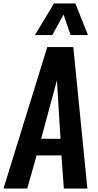

<svg xmlns="http://www.w3.org/2000/svg" viewBox="-26 -1079 562 1099"><path d="M174.3 -878.4 282.7 -1059.1H405.3L477.5 -878.4H377.9L337.9 -995.6L273.4 -878.4ZM-5.9 0 244.6 -809.6H393.6L474.1 0H339.4L325.7 -189.5H183.6L129.9 0ZM209.5 -284.7H320.3L299.8 -619.1Z"/></svg>

Font: Oswald
Style: Medium
Weight: 500
Designer: Vernon Adams
Foundry: Vernon Adams
Version: 3.0; ttfautohint (v0.94.23-7a4d-dirty) -l 8 -r 50 -G 150 -x 